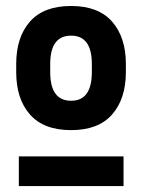

<svg xmlns="http://www.w3.org/2000/svg" viewBox="-20 -813 475 642"><path d="M400.9 -571.8Q400.9 -482.9 355 -430.4Q309.1 -377.9 217.8 -377.9Q126 -377.9 80.1 -430.2Q34.2 -482.4 34.2 -571.8V-599.1Q34.2 -688.5 80.1 -740.7Q126 -793 217.8 -793Q309.1 -793 355 -740.5Q400.9 -688 400.9 -599.1ZM43 -190.9V-290H393.1V-190.9ZM147.9 -571.8Q147.9 -476.1 217.8 -476.1Q287.1 -476.1 287.1 -571.8V-599.1Q287.1 -693.8 217.8 -693.8Q147.9 -693.8 147.9 -599.1Z"/></svg>

Font: Cooper Hewitt
Style: Semibold
Weight: 709
Designer: Village Type and Design LLC
Foundry: Cooper Hewitt Smithsonian Design Museum
Version: 1.000